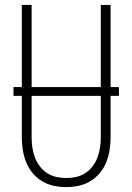

<svg xmlns="http://www.w3.org/2000/svg" viewBox="-20 -755 540 783"><path d="M250 8Q224 8 198.5 2.5Q173 -3 151 -16.5Q129 -30 112.5 -50Q96 -70 86.5 -94Q77 -118 73 -143.5Q69 -169 69 -195V-735H109V-195Q109 -174 112 -153.5Q115 -133 122 -114Q129 -95 141.5 -78Q154 -61 171.5 -49.5Q189 -38 209 -33.5Q229 -29 250 -29Q271 -29 291 -33.5Q311 -38 328.5 -49.5Q346 -61 358.5 -78Q371 -95 378 -114Q385 -133 388 -153.5Q391 -174 391 -195V-735H431V-195Q431 -169 427 -143.5Q423 -118 413.5 -94Q404 -70 387.5 -50Q371 -30 349 -16.5Q327 -3 301.5 2.5Q276 8 250 8ZM35 -364V-400H465V-364Z"/></svg>

Font: Iosevka SS04 Extralight
Style: Regular
Weight: 200
Monospace: yes
Designer: Belleve Invis
Foundry: Belleve Invis
Version: Version 19.0.0; ttfautohint (v1.8.4)